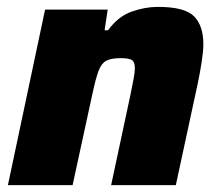

<svg xmlns="http://www.w3.org/2000/svg" viewBox="-20 -538 635 558"><path d="M3 0 111 -510H293L284 -450H294Q323 -490 362 -504Q401 -518 439 -518Q516 -518 543.5 -491Q571 -464 571 -409Q571 -389 566 -357Q561 -325 554 -292L491 0H303L359 -262Q364 -286 368 -307.5Q372 -329 372 -339Q372 -359 362.5 -364Q353 -369 331 -369Q302 -369 288 -361Q274 -353 266 -331Q258 -309 249 -267L191 0Z"/></svg>

Font: Saira ExtraBold
Style: Italic
Weight: 800
Italic angle: -12°
Designer: Hector Gatti with collaboration of the Omnibus-Type team
Foundry: Omnibus-Type
Version: Version 1.100; ttfautohint (v1.8.3)